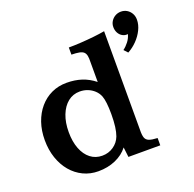

<svg xmlns="http://www.w3.org/2000/svg" viewBox="-149 -1011 1197 1184"><g transform="rotate(-20 450.0 -419.0)"><path d="M765.1 -857.9Q786.1 -857.9 803.5 -847.7Q820.8 -837.4 831.3 -819.3Q841.8 -801.3 841.8 -777.8Q841.8 -744.6 825.4 -711.4Q809.1 -678.2 782 -650.4Q754.9 -622.6 722.2 -605L699.2 -629.9Q718.8 -644 735.6 -665.8Q752.4 -687.5 758.8 -712.9Q740.2 -710.4 724.1 -719.2Q708 -728 698.5 -745.1Q689 -762.2 689 -784.2Q689 -804.2 699.2 -821Q709.5 -837.9 726.8 -847.9Q744.1 -857.9 765.1 -857.9ZM495.1 -64.9Q464.4 -24.9 413.3 -2.4Q362.3 20 299.8 20Q246.6 20 201.4 -1.7Q156.2 -23.4 123 -62.7Q89.8 -102.1 71.5 -155.8Q53.2 -209.5 53.2 -272.9Q53.2 -335.9 71.3 -388.4Q89.4 -440.9 122.6 -479.5Q155.8 -518.1 200.7 -539.1Q245.6 -560.1 299.8 -560.1Q354 -560.1 398.7 -545.4Q443.4 -530.8 482.9 -499V-629.9Q483.9 -655.8 480.5 -671.6Q477.1 -687.5 467.3 -696.3Q457.5 -705.1 438.5 -708.7Q419.4 -712.4 388.2 -712.9V-759.8Q426.8 -759.8 469.5 -762.5Q512.2 -765.1 553.2 -769.5Q594.2 -773.9 627 -779.8V-132.8Q626 -99.1 632.1 -81.3Q638.2 -63.5 657 -56.4Q675.8 -49.3 711.9 -47.9V0H502.9ZM357.9 -481.9Q313.5 -481.9 280 -455.1Q246.6 -428.2 227.8 -380.4Q209 -332.5 209 -269Q209 -206.5 227.1 -159.9Q245.1 -113.3 278.1 -87.6Q311 -62 355 -62Q396.5 -62 429.2 -84.5Q461.9 -106.9 476.1 -144Q484.9 -168 489.5 -202.6Q494.1 -237.3 494.1 -285.2Q494.1 -326.2 490.5 -356.9Q486.8 -387.7 480 -404.8Q470.7 -428.2 452.1 -445.6Q433.6 -462.9 409.4 -472.4Q385.3 -481.9 357.9 -481.9Z"/></g></svg>

Font: BIZ UDPMincho
Style: Bold
Weight: 700
Designer: TypeBank Co., Ltd.
Foundry: Morisawa Inc.
Version: Version 1.06